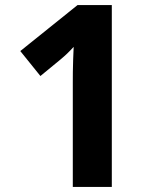

<svg xmlns="http://www.w3.org/2000/svg" viewBox="-20 -734 621 754"><path d="M265.9 0V-409.9Q265.9 -427.3 266.1 -451Q266.3 -474.7 267.3 -501Q268.3 -527.4 269.3 -550Q255.2 -534.6 243.7 -523.6Q232.2 -512.6 217.7 -500.5L138.7 -435.5L59.7 -533.5L284.4 -714H419.1V0Z"/></svg>

Font: Noto Sans Symbols
Style: Regular
Weight: 400
Designer: Monotype Design Team
Foundry: Monotype Imaging Inc.
Version: Version 2.002